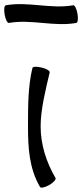

<svg xmlns="http://www.w3.org/2000/svg" viewBox="-67 -867 390 912"><path d="M-25 -758C81 -777 190 -739 295 -758C303 -759 305 -779 301 -802C297 -825 288 -843 281 -842C175 -823 66 -861 -39 -842C-47 -841 -49 -821 -45 -798C-41 -775 -32 -757 -25 -758ZM87 -544C66 -458 66 -360 66 -267C66 -167 71 -68 123 21C127 28 146 23 167 12C187 0 200 -15 197 -21C153 -96 126 -180 126 -267C126 -346 149 -438 169 -523C171 -530 154 -541 131 -546C108 -552 89 -551 87 -544Z"/></svg>

Font: Nupuram Expanded Light
Style: Regular
Weight: 300
Width: 7
Designer: Santhosh Thottingal (santhosh.thottingal@gmail.com)
Foundry: SMC
Version: Version 1.000